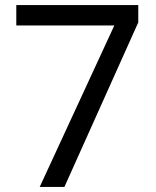

<svg xmlns="http://www.w3.org/2000/svg" viewBox="-20 -734 612 754"><path d="M136 0 429 -634H44V-714H523V-646L233 0Z"/></svg>

Font: Noto Sans NKo Unjoined
Style: Regular
Weight: 400
Designer: Monotype Design Team
Foundry: Monotype Imaging Inc.
Version: Version 2.004